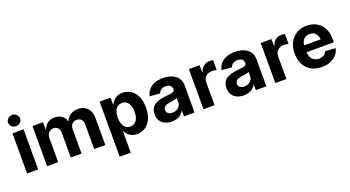

<svg xmlns="http://www.w3.org/2000/svg" viewBox="-61 -1511 4480 2456"><g transform="rotate(-20 2179.5 -282.5)"><path d="M60.7 0V-545.9H211.7V0ZM136.1 -615.6Q102.3 -615.6 78.3 -638.1Q54.3 -660.5 54.3 -692.2Q54.3 -724.1 78.3 -746.4Q102.3 -768.8 136.1 -768.8Q169.9 -768.8 193.9 -746.4Q218 -724.1 218 -692.3Q218 -660.5 193.9 -638.1Q169.9 -615.6 136.1 -615.6Z M333.2 0V-545.9H476.6V-448.8H483.2Q500.3 -497.2 540.4 -525Q580.6 -552.7 635.5 -552.7Q691.9 -552.7 731.2 -524.7Q770.4 -496.6 783.4 -448.8H789.3Q806.1 -496 849.9 -524.4Q893.7 -552.7 953.5 -552.7Q1004.4 -552.7 1043.2 -530.9Q1081.9 -509 1103.9 -467.6Q1125.8 -426.3 1125.8 -367V0H974.4V-337.1Q974.4 -382.7 950.3 -405.2Q926.2 -427.7 890 -427.7Q849 -427.7 825.9 -401.6Q802.7 -375.5 802.7 -333.2V0H655.9V-340.6Q655.9 -380.6 633.1 -404.2Q610.4 -427.7 573 -427.7Q547.7 -427.7 527.5 -415.1Q507.4 -402.5 495.8 -380.1Q484.2 -357.7 484.2 -327.3V0Z M1247.3 204.1V-545.9H1395.9V-453.7H1402.7Q1412.9 -476.1 1431.8 -499Q1450.8 -522 1481.6 -537.4Q1512.4 -552.7 1558 -552.7Q1618.1 -552.7 1668.1 -521.7Q1718.2 -490.6 1748.4 -428.3Q1778.7 -365.9 1778.7 -272.1Q1778.7 -181 1749.4 -118.3Q1720.1 -55.6 1669.9 -23.4Q1619.7 8.8 1557.2 8.8Q1513.5 8.8 1482.8 -6Q1452.1 -20.7 1432.6 -42.8Q1413.2 -64.9 1402.7 -87.5H1398.2V204.1ZM1509.6 -111.5Q1546.9 -111.5 1572.2 -132Q1597.6 -152.4 1610.7 -188.8Q1623.8 -225.2 1623.8 -272.5Q1623.8 -319.8 1610.8 -355.8Q1597.8 -391.8 1572.5 -412.1Q1547.3 -432.4 1509.6 -432.4Q1472.9 -432.4 1447.4 -412.8Q1421.8 -393.2 1408.3 -357.3Q1394.9 -321.4 1394.9 -272.5Q1394.9 -224.1 1408.4 -188Q1422 -151.9 1447.7 -131.7Q1473.3 -111.5 1509.6 -111.5Z M2033.6 10.4Q1981.5 10.4 1940.4 -8Q1899.2 -26.3 1875.8 -62.4Q1852.3 -98.5 1852.3 -152.3Q1852.3 -198 1868.8 -228.7Q1885.4 -259.4 1914.2 -278.3Q1943 -297.2 1979.7 -307.1Q2016.5 -317 2057.2 -320.7Q2104.7 -325.3 2133.6 -329.6Q2162.6 -333.9 2175.8 -342.9Q2189.1 -352 2189.1 -369.3V-371.7Q2189.1 -394.2 2179.6 -410Q2170.1 -425.7 2152.1 -433.9Q2134.1 -442.2 2108.4 -442.2Q2081.2 -442.2 2061.4 -434.1Q2041.5 -426 2029 -411.9Q2016.5 -397.8 2011.3 -379.5L1871.5 -390.8Q1882.1 -440.6 1913.3 -477Q1944.5 -513.3 1994.1 -533Q2043.7 -552.7 2109 -552.7Q2154.4 -552.7 2195.9 -542.1Q2237.4 -531.4 2270 -509.1Q2302.6 -486.7 2321.5 -451.7Q2340.4 -416.7 2340.4 -368.2V0H2196.7V-76H2192.8Q2179.5 -50.5 2157.6 -31.1Q2135.6 -11.7 2104.9 -0.7Q2074.1 10.4 2033.6 10.4ZM2076.8 -94.1Q2110.2 -94.1 2135.7 -107.5Q2161.2 -120.9 2175.7 -143.7Q2190.2 -166.5 2190.2 -194.9V-252.7Q2183.4 -248.4 2171 -244.6Q2158.6 -240.8 2143.3 -237.8Q2128 -234.8 2112.9 -232.5Q2097.9 -230.3 2085.5 -228.5Q2058.7 -224.7 2038.7 -216.1Q2018.8 -207.4 2007.7 -193.1Q1996.7 -178.8 1996.7 -157.4Q1996.7 -126.3 2019.2 -110.2Q2041.7 -94.1 2076.8 -94.1Z M2462.1 0V-545.9H2608.4V-450H2614.3Q2629.1 -501.1 2664.3 -527.1Q2699.5 -553.1 2745.1 -553.1Q2756.4 -553.1 2769.5 -551.9Q2782.6 -550.6 2792.6 -548V-413.9Q2782 -417.5 2763.2 -419.6Q2744.4 -421.7 2728.5 -421.7Q2695.4 -421.7 2669.1 -407.3Q2642.9 -392.9 2628 -367.4Q2613.1 -342 2613.1 -308.4V0Z M3011.6 10.4Q2959.6 10.4 2918.4 -8Q2877.2 -26.3 2853.8 -62.4Q2830.4 -98.5 2830.4 -152.3Q2830.4 -198 2846.9 -228.7Q2863.4 -259.4 2892.2 -278.3Q2921 -297.2 2957.8 -307.1Q2994.5 -317 3035.3 -320.7Q3082.7 -325.3 3111.7 -329.6Q3140.6 -333.9 3153.9 -342.9Q3167.1 -352 3167.1 -369.3V-371.7Q3167.1 -394.2 3157.6 -410Q3148.1 -425.7 3130.1 -433.9Q3112.1 -442.2 3086.4 -442.2Q3059.3 -442.2 3039.4 -434.1Q3019.5 -426 3007 -411.9Q2994.5 -397.8 2989.4 -379.5L2849.5 -390.8Q2860.2 -440.6 2891.4 -477Q2922.6 -513.3 2972.1 -533Q3021.7 -552.7 3087 -552.7Q3132.4 -552.7 3173.9 -542.1Q3215.4 -531.4 3248 -509.1Q3280.7 -486.7 3299.6 -451.7Q3318.5 -416.7 3318.5 -368.2V0H3174.7V-76H3170.8Q3157.5 -50.5 3135.6 -31.1Q3113.7 -11.7 3082.9 -0.7Q3052.1 10.4 3011.6 10.4ZM3054.8 -94.1Q3088.2 -94.1 3113.7 -107.5Q3139.3 -120.9 3153.8 -143.7Q3168.3 -166.5 3168.3 -194.9V-252.7Q3161.4 -248.4 3149 -244.6Q3136.6 -240.8 3121.3 -237.8Q3106.1 -234.8 3091 -232.5Q3075.9 -230.3 3063.6 -228.5Q3036.7 -224.7 3016.7 -216.1Q2996.8 -207.4 2985.7 -193.1Q2974.7 -178.8 2974.7 -157.4Q2974.7 -126.3 2997.2 -110.2Q3019.7 -94.1 3054.8 -94.1Z M3440.1 0V-545.9H3586.4V-450H3592.3Q3607.1 -501.1 3642.3 -527.1Q3677.5 -553.1 3723.1 -553.1Q3734.5 -553.1 3747.6 -551.9Q3760.6 -550.6 3770.6 -548V-413.9Q3760.1 -417.5 3741.3 -419.6Q3722.5 -421.7 3706.5 -421.7Q3673.4 -421.7 3647.2 -407.3Q3620.9 -392.9 3606 -367.4Q3591.1 -342 3591.1 -308.4V0Z M4072.4 10.5Q3988.5 10.5 3927.6 -23.6Q3866.7 -57.7 3834.2 -120.8Q3801.7 -183.9 3801.7 -270.3Q3801.7 -354.6 3834.1 -418.1Q3866.6 -481.6 3925.8 -517.2Q3985 -552.7 4065.1 -552.7Q4119.3 -552.7 4166.2 -535.5Q4213 -518.3 4248.1 -483.7Q4283.3 -449.2 4302.9 -397.3Q4322.6 -345.3 4322.6 -275.6V-234.2H3861.8V-327.5H4249.3L4178.8 -303.1Q4178.8 -344.9 4166.1 -375.5Q4153.4 -406.2 4128.4 -423.1Q4103.4 -440 4066.3 -440Q4029.2 -440 4003.4 -423Q3977.6 -406 3964.2 -376.5Q3950.7 -347.1 3950.7 -309V-243Q3950.7 -198.8 3966.2 -167.3Q3981.6 -135.7 4009.7 -118.9Q4037.7 -102.1 4074.7 -102.1Q4099.8 -102.1 4120.4 -109.3Q4140.9 -116.5 4155.8 -130.7Q4170.6 -144.8 4178.2 -165.2L4317.9 -155.9Q4307.2 -105.5 4274.9 -68Q4242.5 -30.6 4191.2 -10Q4139.8 10.5 4072.4 10.5Z"/></g></svg>

Font: Inter V
Style: 
Weight: 400
Designer: Rasmus Andersson
Foundry: rsms
Version: Version 4.000;git-a3f224843